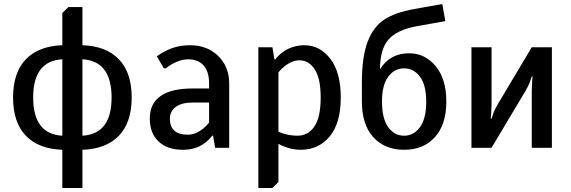

<svg xmlns="http://www.w3.org/2000/svg" viewBox="-20 -735 2840 955"><path d="M290 200V10Q172 6 108.5 -60Q45 -126 45 -250Q45 -374 108.5 -440Q172 -506 290 -510V-670L320 -700H390V-510Q508 -506 571.5 -440Q635 -374 635 -250Q635 -126 571.5 -60Q508 6 390 10V200ZM290 -60V-440Q145 -432 145 -250Q145 -68 290 -60ZM390 -60Q535 -68 535 -250Q535 -432 390 -440Z M890 10Q812 10 768.5 -31.5Q725 -73 725 -145Q725 -295 940 -295H1020V-320Q1020 -379 992.5 -409.5Q965 -440 915 -440Q879 -440 837 -417Q816 -405 805 -395H795L760 -455Q780 -470 805 -482Q859 -510 925 -510Q1011 -510 1065.5 -456.5Q1120 -403 1120 -320V0H1050L1040 -60H1035Q1021 -40 1000 -25Q956 10 890 10ZM915 -65Q952 -65 990 -95Q1006 -108 1020 -125V-225H940Q883 -225 854 -203Q825 -181 825 -145Q825 -65 915 -65Z M1265 200V-500H1335L1345 -440H1350Q1361 -456 1385 -475Q1434 -510 1495 -510Q1571 -510 1623 -442.5Q1675 -375 1675 -250Q1675 -123 1620 -56.5Q1565 10 1475 10Q1435 10 1397 -5Q1378 -11 1365 -20V170L1335 200ZM1460 -60Q1512 -60 1543.5 -105.5Q1575 -151 1575 -250Q1575 -345 1545.5 -390Q1516 -435 1470 -435Q1433 -435 1395 -405Q1378 -392 1365 -375V-80Q1375 -75 1392 -70Q1426 -60 1460 -60Z M1780 -230V-325Q1780 -452 1808.5 -527Q1837 -602 1891 -637.5Q1945 -673 2040 -690L2180 -715L2195 -630L2055 -605Q1955 -587 1912.5 -538.5Q1870 -490 1870 -390Q1919 -470 2015 -470Q2094 -470 2147 -406Q2200 -342 2200 -230Q2200 -115 2143 -52.5Q2086 10 1990 10Q1894 10 1837 -52.5Q1780 -115 1780 -230ZM2100 -230Q2100 -312 2069 -353.5Q2038 -395 1990 -395Q1942 -395 1911 -353.5Q1880 -312 1880 -230Q1880 -145 1911 -102.5Q1942 -60 1990 -60Q2038 -60 2069 -102.5Q2100 -145 2100 -230Z M2325 0V-500H2425V-215Q2425 -199 2423 -169L2421 -145H2425L2433 -169Q2440 -190 2455 -215L2625 -500H2725V0H2625V-285Q2625 -301 2627 -331L2629 -355H2625L2617 -331Q2610 -310 2595 -285L2425 0Z"/></svg>

Font: Scada
Style: Regular
Weight: 400
Designer: Jovanny Lemonad
Foundry: Jovanny Lemonad
Version: Version 4.100;PS 004.100;hotconv 1.0.88;makeotf.lib2.5.64775